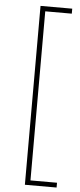

<svg xmlns="http://www.w3.org/2000/svg" viewBox="-62 -813 424 1013"><g transform="rotate(5 149.5 -306.5)"><path d="M110.4 167V-780.3H278.3V-753.9H137.7V141.6H278.3V167Z"/></g></svg>

Font: Gen Shin Gothic ExtraLight
Style: Regular
Weight: 100
Designer: [Source Han Sans]
Ryoko NISHIZUKA  (kana & ideographs); Paul D. Hunt (Latin, Greek & Cyrillic); Wenlong ZHANG  (bopomofo
Version: Version 1.002.20150607